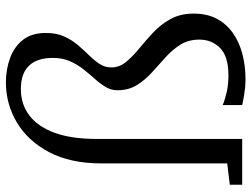

<svg xmlns="http://www.w3.org/2000/svg" viewBox="-118 -704 832 635"><g transform="rotate(-90 297.5 -386.0)"><path d="M352 10.5Q331.5 10.5 307 6.8Q282.5 3 268 -0.5V-65Q287 -57 311.8 -51.5Q336.5 -46 365.5 -46Q429.5 -46 457 -73.8Q484.5 -101.5 484.5 -142Q484.5 -178 467.8 -204.8Q451 -231.5 426 -254Q401 -276.5 376 -299Q351 -321.5 334 -349Q317 -376.5 317 -413Q317 -434 327.8 -452Q338.5 -470 354.5 -487.8Q370.5 -505.5 386.5 -525.8Q402.5 -546 413.2 -570.5Q424 -595 424 -626.5Q424 -679 398 -705.8Q372 -732.5 321 -732.5Q270.5 -732.5 233.5 -704.2Q196.5 -676 176.2 -620.5Q156 -565 156 -482V-0.5H4.5V-41.5L75 -50V-464.5Q75 -569 112.5 -639.5Q150 -710 211 -746Q272 -782 343 -782Q386 -782 423.5 -768.2Q461 -754.5 483.8 -725.5Q506.5 -696.5 506.5 -650Q506.5 -615 495 -589.5Q483.5 -564 466.5 -544Q449.5 -524 432.5 -506.8Q415.5 -489.5 404 -472Q392.5 -454.5 392.5 -433Q392.5 -406.5 410.5 -384.8Q428.5 -363 455 -341.2Q481.5 -319.5 508 -294.8Q534.5 -270 552.5 -237.5Q570.5 -205 570.5 -161Q570.5 -116.5 553.5 -84.5Q536.5 -52.5 506.2 -31.2Q476 -10 436.8 0.2Q397.5 10.5 352 10.5Z"/></g></svg>

Font: Merriweather 28pt Light
Style: Regular
Weight: 300
Version: Version 2.100